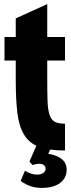

<svg xmlns="http://www.w3.org/2000/svg" viewBox="-20 -726 346 939"><path d="M2 -545V-430H57V-339Q57 -240 65 -173.5Q73 -107 98.5 -66Q124 -25 171.5 -7.5Q219 10 298 10V-121Q266 -121 248.5 -130Q231 -139 222.5 -164Q214 -189 212.5 -232.5Q211 -276 211 -345V-430H298V-545H211V-706L57 -636V-545ZM139 81Q149 78 157 76.5Q165 75 172 75Q186 75 194.5 81.5Q203 88 203 99Q203 112 191.5 120Q180 128 161 128Q147 128 131.5 123Q116 118 102 109L81 159Q106 177 130.5 185Q155 193 185 193Q241 193 273.5 169Q306 145 306 104Q306 72 283.5 53Q261 34 216 26L238 -23H162L124 64Z"/></svg>

Font: Secuela Black
Style: Regular
Weight: 900
Designer: Fernando Haro
Foundry: deFharo
Version: Version 1.704